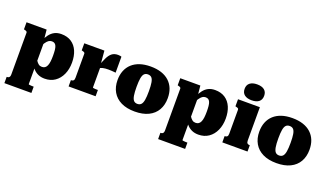

<svg xmlns="http://www.w3.org/2000/svg" viewBox="-86 -1417 3891 2271"><g transform="rotate(20 1859.5 -281.5)"><path d="M368 223H28V144H30Q43 144 51.5 140Q60 136 65 126Q70 116 70 98V-426Q70 -434 66.5 -438.5Q63 -443 55.5 -446Q48 -449 36 -452L28 -454V-543H281L296 -387L303 -388V136Q303 139 311.5 140.5Q320 142 334 143Q348 144 364 144H368ZM455 11Q410 11 374.5 -4.5Q339 -20 312 -49.5Q285 -79 267 -121V-215Q287 -183 303 -159Q319 -135 336 -122Q353 -109 378 -109Q400 -109 415.5 -119.5Q431 -130 440.5 -151.5Q450 -173 454 -204.5Q458 -236 458 -278Q458 -319 455 -348.5Q452 -378 444 -397Q436 -416 422.5 -425Q409 -434 388 -434Q365 -434 347 -421Q329 -408 310.5 -380.5Q292 -353 267 -310V-394Q290 -445 317 -480.5Q344 -516 380 -534.5Q416 -553 465 -553Q540 -553 592 -518.5Q644 -484 670.5 -422Q697 -360 697 -278Q697 -195 667.5 -129.5Q638 -64 584 -26.5Q530 11 455 11Z M1222 -544V-343Q1214 -344 1198 -345.5Q1182 -347 1163.5 -348Q1145 -349 1128 -349Q1110 -349 1092.5 -347.5Q1075 -346 1060 -342.5Q1045 -339 1032.5 -333Q1020 -327 1010 -317L1005 -350Q1029 -413 1050 -458Q1071 -503 1101 -527Q1131 -551 1179 -551Q1195 -551 1206.5 -548.5Q1218 -546 1222 -544ZM755 0V-79H757Q776 -79 786.5 -88.5Q797 -98 797 -125V-426Q797 -434 793.5 -438.5Q790 -443 782.5 -446Q775 -449 763 -452L755 -454V-543H1008L1023 -372L1030 -374V-87Q1030 -84 1038.5 -82Q1047 -80 1061 -79.5Q1075 -79 1091 -79H1095V0Z M1905 -270Q1905 -184 1868.5 -120.5Q1832 -57 1761.5 -22.5Q1691 12 1589 12Q1488 12 1417.5 -22.5Q1347 -57 1310 -120.5Q1273 -184 1273 -270Q1273 -336 1294 -388.5Q1315 -441 1355.5 -478Q1396 -515 1454.5 -534.5Q1513 -554 1589 -554Q1665 -554 1724 -534.5Q1783 -515 1823.5 -477.5Q1864 -440 1884.5 -388Q1905 -336 1905 -270ZM1512 -271Q1512 -203 1519 -162Q1526 -121 1542.5 -102.5Q1559 -84 1589 -84Q1619 -84 1636 -102.5Q1653 -121 1660 -162Q1667 -203 1667 -271Q1667 -339 1660 -379.5Q1653 -420 1636 -437.5Q1619 -455 1589 -455Q1560 -455 1543 -437.5Q1526 -420 1519 -379.5Q1512 -339 1512 -271Z M2303 223H1963V144H1965Q1978 144 1986.5 140Q1995 136 2000 126Q2005 116 2005 98V-426Q2005 -434 2001.5 -438.5Q1998 -443 1990.5 -446Q1983 -449 1971 -452L1963 -454V-543H2216L2231 -387L2238 -388V136Q2238 139 2246.5 140.5Q2255 142 2269 143Q2283 144 2299 144H2303ZM2390 11Q2345 11 2309.5 -4.5Q2274 -20 2247 -49.5Q2220 -79 2202 -121V-215Q2222 -183 2238 -159Q2254 -135 2271 -122Q2288 -109 2313 -109Q2335 -109 2350.5 -119.5Q2366 -130 2375.5 -151.5Q2385 -173 2389 -204.5Q2393 -236 2393 -278Q2393 -319 2390 -348.5Q2387 -378 2379 -397Q2371 -416 2357.5 -425Q2344 -434 2323 -434Q2300 -434 2282 -421Q2264 -408 2245.5 -380.5Q2227 -353 2202 -310V-394Q2225 -445 2252 -480.5Q2279 -516 2315 -534.5Q2351 -553 2400 -553Q2475 -553 2527 -518.5Q2579 -484 2605.5 -422Q2632 -360 2632 -278Q2632 -195 2602.5 -129.5Q2573 -64 2519 -26.5Q2465 11 2390 11Z M2844 -586Q2786 -586 2753.5 -611.5Q2721 -637 2721 -686Q2721 -735 2753.5 -760.5Q2786 -786 2844 -786Q2903 -786 2935 -760.5Q2967 -735 2967 -686Q2967 -637 2935 -611.5Q2903 -586 2844 -586ZM2965 -543V-125Q2965 -98 2976 -88.5Q2987 -79 3005 -79H3007V0H2690V-79H2692Q2711 -79 2721.5 -88.5Q2732 -98 2732 -125V-426Q2732 -438 2724 -443Q2716 -448 2698 -452L2690 -454V-543Z M3689 -270Q3689 -184 3652.5 -120.5Q3616 -57 3545.5 -22.5Q3475 12 3373 12Q3272 12 3201.5 -22.5Q3131 -57 3094 -120.5Q3057 -184 3057 -270Q3057 -336 3078 -388.5Q3099 -441 3139.5 -478Q3180 -515 3238.5 -534.5Q3297 -554 3373 -554Q3449 -554 3508 -534.5Q3567 -515 3607.5 -477.5Q3648 -440 3668.5 -388Q3689 -336 3689 -270ZM3296 -271Q3296 -203 3303 -162Q3310 -121 3326.5 -102.5Q3343 -84 3373 -84Q3403 -84 3420 -102.5Q3437 -121 3444 -162Q3451 -203 3451 -271Q3451 -339 3444 -379.5Q3437 -420 3420 -437.5Q3403 -455 3373 -455Q3344 -455 3327 -437.5Q3310 -420 3303 -379.5Q3296 -339 3296 -271Z"/></g></svg>

Font: Roboto Serif 20pt Black
Style: Regular
Weight: 900
Version: Version 1.008